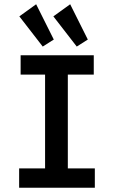

<svg xmlns="http://www.w3.org/2000/svg" viewBox="-20 -883 540 903"><path d="M70 0V-91H192V-532H77V-623H421V-532H299V-91H426V0ZM181 -664 71 -806 150 -863 233 -697ZM341 -664 231 -806 310 -863 393 -697Z"/></svg>

Font: Ligconsolata
Style: Bold
Weight: 700
Monospace: yes
Designer: Raph Levien, Cyreal, Brenton Simpson
Foundry: Raph Levien, Cyreal, Google
Version: Version 3.001; ttfautohint (v1.8.2.53-6de2)